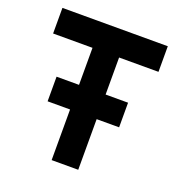

<svg xmlns="http://www.w3.org/2000/svg" viewBox="-127 -808 859 916"><g transform="rotate(20 302.5 -350.0)"><path d="M370 -382H484V-257H370V0H235V-257H121V-382H235V-570H35V-700H570V-570H370Z"/></g></svg>

Font: ReCut ExtraBold
Style: Regular
Weight: 800
Designer: Giant Group (for alternate capitals set)
Version: Version 2.002;FEAKit 1.0